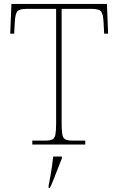

<svg xmlns="http://www.w3.org/2000/svg" viewBox="-20 -734 603 975"><path d="M144 0V-20H209Q234 -20 246 -26Q258 -32 261.5 -51Q265 -70 265 -108V-689H116Q77 -689 67 -675Q57 -661 55 -620L52 -563H32L38 -714H523L529 -563H509L506 -620Q504 -661 494 -675Q484 -689 445 -689H293V-108Q293 -70 296.5 -51Q300 -32 312 -26Q324 -20 349 -20H413V0ZM227 208Q232 183 236.5 157.5Q241 132 244.5 107.5Q248 83 250 61H294V71Q285 92 274.5 119.5Q264 147 253.5 174Q243 201 233 221H227Z"/></svg>

Font: Noto Serif Khmer Thin
Style: Regular
Weight: 250
Version: Version 2.003